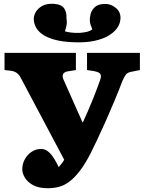

<svg xmlns="http://www.w3.org/2000/svg" viewBox="-20 -983 764 1017"><path d="M233 14Q186 14 156 -2Q126 -18 112 -41.5Q98 -65 98 -86Q98 -115 111.5 -139.5Q125 -164 147.5 -179Q170 -194 198 -194Q219 -194 236 -179.5Q253 -165 266.5 -143Q280 -121 291 -98Q301 -109 308.5 -119Q316 -129 320 -137L93 -565Q86 -580 78 -588.5Q70 -597 61 -601.5Q52 -606 39 -608L4 -612V-703H382V-612L339 -605Q322 -603 315 -591.5Q308 -580 317 -560L417 -335H419Q432 -363 447 -397.5Q462 -432 475.5 -466Q489 -500 499 -527.5Q509 -555 513 -567Q518 -588 507.5 -595.5Q497 -603 480 -606L441 -612V-703H721V-612L672 -602Q654 -598 646 -587Q638 -576 628 -553Q609 -503 586 -448Q563 -393 539.5 -340Q516 -287 494.5 -242Q473 -197 458 -167Q430 -113 403 -78Q376 -43 349.5 -22.5Q323 -2 294.5 6Q266 14 233 14ZM375 -759Q311 -761 268.5 -773Q226 -785 202 -803Q178 -821 168 -843Q158 -865 159 -886Q162 -920 190 -942.5Q218 -965 263 -963Q306 -960 320 -938.5Q334 -917 332 -886Q335 -872 333.5 -856.5Q332 -841 324 -817Q337 -813 357 -810.5Q377 -808 404 -809Q426 -811 441 -814.5Q456 -818 469 -827Q457 -855 456 -871Q455 -887 458 -899Q461 -925 481.5 -944.5Q502 -964 546 -962Q565 -959 580 -950.5Q595 -942 604.5 -930Q614 -918 617 -902.5Q620 -887 616 -870Q613 -851 597.5 -830.5Q582 -810 553 -793Q524 -776 479.5 -766.5Q435 -757 375 -759Z"/></svg>

Font: Literata 18pt Black
Style: Regular
Weight: 900
Designer: Latin by Veronika Burian and Jose Scaglione. Greek by Irene Vlachou. Cyrillic by Vera Evstafieva.
Foundry: TypeTogether
Version: Version 3.103;gftools[0.9.29]